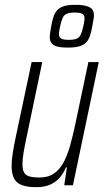

<svg xmlns="http://www.w3.org/2000/svg" viewBox="-20 -767 435 795"><path d="M130 8Q93 8 70.5 -0.5Q48 -9 38 -28.5Q28 -48 28 -80Q28 -100 32 -127.5Q36 -155 43 -189L111 -510H155L90 -199Q82 -162 77.5 -134.5Q73 -107 73 -88Q73 -65 79.5 -53Q86 -41 102 -36.5Q118 -32 143 -32Q181 -32 205.5 -50Q230 -68 245.5 -99Q261 -130 271.5 -168.5Q282 -207 291 -249L346 -510H389L282 0H246L257 -74H253Q244 -52 229 -33.5Q214 -15 190 -3.5Q166 8 130 8ZM262 -570Q232 -570 216 -574.5Q200 -579 193 -588.5Q186 -598 186 -613Q186 -622 188 -633.5Q190 -645 192 -658Q196 -682 202 -699Q208 -716 218.5 -726.5Q229 -737 246.5 -742Q264 -747 291 -747Q321 -747 338 -742Q355 -737 362 -728Q369 -719 369 -703Q369 -694 366.5 -683Q364 -672 362 -658Q358 -634 352 -617Q346 -600 335.5 -590Q325 -580 307.5 -575Q290 -570 262 -570ZM264 -602Q287 -602 298 -607Q309 -612 314.5 -624Q320 -636 325 -658Q327 -669 328.5 -676.5Q330 -684 330 -691Q330 -704 321 -709.5Q312 -715 289 -715Q268 -715 256.5 -710Q245 -705 239.5 -693Q234 -681 229 -658Q227 -648 225.5 -640Q224 -632 224 -626Q224 -613 233 -607.5Q242 -602 264 -602Z"/></svg>

Font: Saira Condensed ExtraLight
Style: Italic
Weight: 250
Width: 3
Italic angle: -12°
Designer: Hector Gatti with collaboration of the Omnibus-Type team
Foundry: Omnibus-Type
Version: Version 1.101